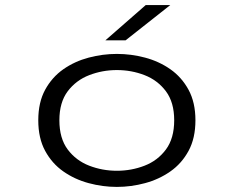

<svg xmlns="http://www.w3.org/2000/svg" viewBox="-20 -724 915 755"><path d="M439.5 11Q383.5 11 328.8 -3.8Q274 -18.5 229.2 -49.8Q184.5 -81 157.5 -130.8Q130.5 -180.5 130.5 -251Q130.5 -321.5 157.5 -371Q184.5 -420.5 229.2 -451.8Q274 -483 329 -497.5Q384 -512 439.5 -512Q495.5 -512 550.2 -497.5Q605 -483 649.8 -451.8Q694.5 -420.5 721.5 -370.8Q748.5 -321 748.5 -251Q748.5 -180.5 721.5 -130.8Q694.5 -81 649.8 -49.8Q605 -18.5 550.2 -3.8Q495.5 11 439.5 11ZM439.5 -52.5Q497 -52.5 548.5 -72.5Q600 -92.5 632.5 -136.2Q665 -180 665 -251Q665 -321.5 632.5 -365Q600 -408.5 548.5 -428.5Q497 -448.5 439.5 -448.5Q382.5 -448.5 330.8 -428.5Q279 -408.5 246.2 -365Q213.5 -321.5 213.5 -251Q213.5 -180 246.2 -136.2Q279 -92.5 330.8 -72.5Q382.5 -52.5 439.5 -52.5ZM474 -565.5H394.5L553 -704H649.5Z"/></svg>

Font: Trispace SemiExpanded Light
Style: Regular
Weight: 300
Width: 6
Designer: Tyler Finck
Foundry: Etcetera Type Company
Version: Version 1.210; ttfautohint (v1.8.3)